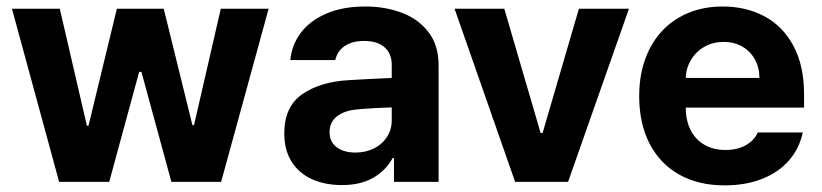

<svg xmlns="http://www.w3.org/2000/svg" viewBox="-20 -557 2517 588"><path d="M16.6 -530.3H163.1L246.1 -171.9H251L337.9 -530.3H481.4L569.3 -173.8H574.2L656.2 -530.3H802.7L657.2 0H504.9L413.1 -336.9H406.2L314.5 0H161.1Z M1047.9 -311.5Q1101.6 -314.9 1179.7 -318.4V-361.3Q1178.7 -394.5 1156.7 -413.1Q1134.8 -431.6 1094.7 -431.6Q1058.6 -431.6 1035.6 -416Q1012.7 -400.4 1006.8 -373H869.1Q873.5 -419.9 901.6 -457Q929.7 -494.1 980 -515.6Q1030.3 -537.1 1098.6 -537.1Q1159.2 -537.1 1210.2 -518.1Q1261.2 -499 1292.2 -458.7Q1323.2 -418.5 1323.2 -357.4V0H1186.5V-73.2H1182.6Q1161.6 -34.7 1122.8 -12.5Q1084 9.8 1027.3 9.8Q975.6 9.8 935.8 -8.1Q896 -25.9 873.3 -61.5Q850.6 -97.2 850.6 -148.4Q850.6 -230.5 905.8 -268.6Q960.9 -306.6 1047.9 -311.5ZM1068.4 -89.8Q1100.6 -89.8 1126.2 -103Q1151.9 -116.2 1166 -139.2Q1180.2 -162.1 1179.7 -189.5V-228Q1156.7 -227.5 1123 -225.6Q1089.4 -223.6 1071.3 -221.7Q1033.2 -217.8 1011.2 -200.2Q989.3 -182.6 989.3 -152.3Q989.3 -122.6 1011 -106.2Q1032.7 -89.8 1068.4 -89.8Z M1719.7 0H1557.6L1372.1 -530.3H1524.4L1635.7 -149.4H1641.6L1752.9 -530.3H1906.2Z M1937.5 -262.7Q1937.5 -344.2 1969 -406.5Q2000.5 -468.8 2058.6 -502.9Q2116.7 -537.1 2193.4 -537.1Q2264.6 -537.1 2321 -507.1Q2377.4 -477.1 2409.9 -416.5Q2442.4 -356 2442.4 -268.6V-227.5H2080.1Q2080.1 -188 2095 -158.7Q2109.9 -129.4 2137.5 -113.5Q2165 -97.7 2202.1 -97.7Q2237.8 -97.7 2263.7 -112.1Q2289.6 -126.5 2300.8 -151.4H2438.5Q2428.2 -102.5 2396.5 -65.9Q2364.7 -29.3 2314.2 -9.3Q2263.7 10.7 2199.2 10.7Q2118.7 10.7 2059.8 -22.5Q2001 -55.7 1969.2 -117.4Q1937.5 -179.2 1937.5 -262.7ZM2305.7 -318.4Q2305.7 -350.1 2291.7 -375.2Q2277.8 -400.4 2252.9 -414.6Q2228 -428.7 2196.3 -428.7Q2164.1 -428.7 2137.9 -414.1Q2111.8 -399.4 2096.4 -374Q2081.1 -348.6 2080.1 -318.4Z"/></svg>

Font: Pretendard Std
Style: Bold
Weight: 700
Designer: Base glyphs from Inter by Rasmus Andersson; Hangeul glyphs from Noto Sans CJK(Source Han Sans) by Jang Soo-young and Kan
Foundry: Kil Hyung-jin
Version: Version 1.309